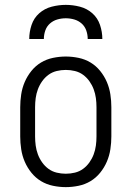

<svg xmlns="http://www.w3.org/2000/svg" viewBox="-20 -760 540 788"><path d="M250 8Q224 8 197.5 2.5Q171 -3 148.5 -16.5Q126 -30 109 -51Q92 -72 81.5 -96.5Q71 -121 67 -147.5Q63 -174 63 -200V-320Q63 -346 67 -372.5Q71 -399 81.5 -423.5Q92 -448 109 -469Q126 -490 148.5 -503.5Q171 -517 197.5 -522.5Q224 -528 250 -528Q276 -528 302.5 -522.5Q329 -517 351.5 -503.5Q374 -490 391 -469Q408 -448 418.5 -423.5Q429 -399 433 -372.5Q437 -346 437 -320V-200Q437 -174 433 -147.5Q429 -121 418.5 -96.5Q408 -72 391 -51Q374 -30 351.5 -16.5Q329 -3 302.5 2.5Q276 8 250 8ZM250 -47Q269 -47 287.5 -51.5Q306 -56 321 -67Q336 -78 347 -93.5Q358 -109 364.5 -126.5Q371 -144 373.5 -162.5Q376 -181 376 -200V-320Q376 -339 373.5 -357.5Q371 -376 364.5 -393.5Q358 -411 347 -426.5Q336 -442 321 -453Q306 -464 287.5 -468.5Q269 -473 250 -473Q231 -473 212.5 -468.5Q194 -464 179 -453Q164 -442 153 -426.5Q142 -411 135.5 -393.5Q129 -376 126.5 -357.5Q124 -339 124 -320V-200Q124 -181 126.5 -162.5Q129 -144 135.5 -126.5Q142 -109 153 -93.5Q164 -78 179 -67Q194 -56 212.5 -51.5Q231 -47 250 -47ZM100 -600Q100 -629 109.5 -657.5Q119 -686 141 -705.5Q163 -725 192 -732.5Q221 -740 250 -740Q279 -740 308 -732.5Q337 -725 359 -705.5Q381 -686 390.5 -657.5Q400 -629 400 -600H340Q340 -618 334 -635Q328 -652 315 -663.5Q302 -675 285 -680Q268 -685 250 -685Q232 -685 215 -680Q198 -675 185 -663.5Q172 -652 166 -635Q160 -618 160 -600Z"/></svg>

Font: Iosevka Curly Slab Light
Style: Regular
Weight: 300
Monospace: yes
Designer: Belleve Invis
Foundry: Belleve Invis
Version: Version 22.1.2; ttfautohint (v1.8.4)